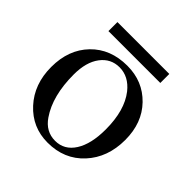

<svg xmlns="http://www.w3.org/2000/svg" viewBox="-157 -682 814 814"><g transform="rotate(45 250.0 -275.5)"><path d="M404 -507H93V-561H404ZM470 -231Q470 -126 407.5 -58Q345 10 245 10Q153 10 91 -57.5Q29 -125 29 -228Q29 -332 91 -396Q153 -460 254 -460Q347 -460 408.5 -396.5Q470 -333 470 -231ZM380 -204Q380 -318 330 -382Q290 -432 235 -432Q183 -432 151 -389.5Q119 -347 119 -273Q119 -145 172 -68Q206 -18 262 -18Q317 -18 348.5 -67.5Q380 -117 380 -204Z"/></g></svg>

Font: STIX
Style: Regular
Weight: 400
Designer: MicroPress Inc., with final additions and corrections provided by Coen Hoffman, Elsevier (retired)
Version: Version 1.1.1